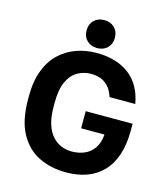

<svg xmlns="http://www.w3.org/2000/svg" viewBox="-131 -1012 987 1127"><g transform="rotate(15 362.0 -449.0)"><path d="M375 12Q282 12 208.5 -24.5Q135 -61 92.5 -139.5Q50 -218 50 -345V-365Q50 -456 75.5 -522Q101 -588 146 -630Q191 -672 248.5 -692Q306 -712 370 -712Q430 -712 479.5 -697.5Q529 -683 567 -654.5Q605 -626 630 -582.5Q655 -539 665 -481H509Q495 -523 473 -545.5Q451 -568 424.5 -576.5Q398 -585 370 -585Q326 -585 288.5 -564Q251 -543 228.5 -495Q206 -447 206 -365V-345Q206 -280 220 -236Q234 -192 258.5 -165.5Q283 -139 313 -127Q343 -115 375 -115Q418 -115 453 -130Q488 -145 510.5 -177.5Q533 -210 537 -261H395V-365H680V-325Q680 -238 658.5 -174.5Q637 -111 596.5 -69.5Q556 -28 500 -8Q444 12 375 12ZM363 -740Q325 -740 301 -763.5Q277 -787 277 -825Q277 -863 301 -886.5Q325 -910 363 -910Q401 -910 425 -886.5Q449 -863 449 -825Q449 -787 425 -763.5Q401 -740 363 -740Z"/></g></svg>

Font: Golos Text SemiBold
Style: Regular
Weight: 600
Designer: A.Korolkova, Vitaly Kuzmin
Foundry: ParaType Ltd
Version: Version 2.004